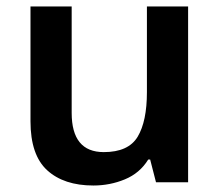

<svg xmlns="http://www.w3.org/2000/svg" viewBox="-20 -562 678 592"><path d="M560 -542V0H461L443 -70H437Q411 -28 365 -9Q319 10 268 10Q177 10 125.5 -37Q74 -84 74 -188V-542H201V-214Q201 -93 300 -93Q376 -93 404.5 -140.5Q433 -188 433 -278V-542Z"/></svg>

Font: Noto Sans Lao Looped SemiBold
Style: Regular
Weight: 600
Designer: Mark Frömberg, Ben Mitchell
Foundry: The Fontpad Ltd
Version: Version 1.002; ttfautohint (v1.8.4.7-5d5b)